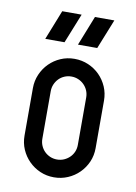

<svg xmlns="http://www.w3.org/2000/svg" viewBox="-73 -651 497 700"><g transform="rotate(10 175.5 -301.0)"><path d="M175.3 -438.5Q202.6 -438.5 226.6 -428.2Q250.5 -418 268.6 -399.9Q286.6 -381.8 296.9 -357.9Q307.1 -334 307.1 -307.1V-131.3Q307.1 -104 296.9 -80.3Q286.6 -56.6 268.6 -38.6Q250.5 -20.5 226.6 -10.3Q202.6 0 175.3 0Q147.9 0 124.3 -10.3Q100.6 -20.5 82.5 -38.6Q64.5 -56.6 54.2 -80.3Q43.9 -104 43.9 -131.3V-307.1Q43.9 -334 54.2 -357.9Q64.5 -381.8 82.5 -399.9Q100.6 -418 124.3 -428.2Q147.9 -438.5 175.3 -438.5ZM109.9 -131.3Q109.9 -117.7 115 -105.7Q120.1 -93.8 128.9 -85Q137.7 -76.2 149.7 -71Q161.6 -65.9 175.3 -65.9Q189 -65.9 200.9 -71Q212.9 -76.2 221.9 -85Q231 -93.8 236.1 -105.7Q241.2 -117.7 241.2 -131.3V-307.1Q241.2 -320.8 236.1 -332.8Q231 -344.7 221.9 -353.8Q212.9 -362.8 200.9 -367.9Q189 -373 175.3 -373Q161.6 -373 149.7 -367.9Q137.7 -362.8 128.9 -353.8Q120.1 -344.7 115 -332.8Q109.9 -320.8 109.9 -307.1ZM221.7 -601.6H293.5L249.5 -491.7H178.2ZM100.6 -601.6H172.4L128.4 -491.7H57.1Z"/></g></svg>

Font: Aeronef
Style: Regular
Weight: 400
Designer: Peter Wiegel - CAT-Fonts Germany
Foundry: CAT-Fonts, Peter Wiegel
Version: Version 0.002